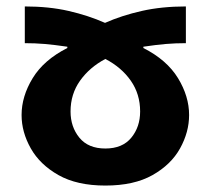

<svg xmlns="http://www.w3.org/2000/svg" viewBox="-20 -566 655 596"><path d="M57 -546Q132 -546 193 -532Q254 -518 306 -495Q358 -518 420 -532Q482 -546 557 -546V-432Q525 -432 495 -429.5Q465 -427 425 -421V-417Q498 -380 532.5 -323.5Q567 -267 567 -209Q567 -156 539 -105.5Q511 -55 453.5 -22.5Q396 10 307 10Q219 10 161.5 -22.5Q104 -55 75.5 -105.5Q47 -156 47 -209Q47 -267 81.5 -323.5Q116 -380 189 -417V-421Q148 -427 118.5 -429.5Q89 -432 57 -432ZM307 -383Q258 -357 228.5 -315.5Q199 -274 199 -220Q199 -172 226.5 -138.5Q254 -105 307 -105Q360 -105 387.5 -138.5Q415 -172 415 -220Q415 -274 386 -315.5Q357 -357 307 -383Z"/></svg>

Font: Noto Sans Georgian Bold
Style: Regular
Weight: 700
Designer: Monotype Design Team, Akaki Razmadze
Foundry: Google LLC
Version: Version 2.005; ttfautohint (v1.8.4.7-5d5b)